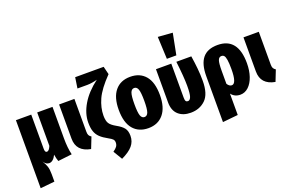

<svg xmlns="http://www.w3.org/2000/svg" viewBox="-125 -1311 3021 2002"><g transform="rotate(-20 1386.0 -309.5)"><path d="M306 18Q294 -13 287 -59Q272 -27 252.5 -10Q233 7 211 7Q194 7 178.5 -2Q163 -11 148 -34Q172 4 183 37Q194 70 194 124V206L36 222V-533H206V-153Q206 -113 228 -113Q252 -113 272 -162V-533H442V-183Q442 -78 461 0Z M685 -168Q685 -143 692.5 -129Q700 -115 718 -104L670 18Q515 -10 515 -154V-533H685Z M1108 -654Q992 -535 951 -443.5Q910 -352 910 -265Q910 -207 928.5 -178Q947 -149 1001 -119Q1055 -89 1079 -58Q1103 -27 1103 28Q1103 91 1063.5 137.5Q1024 184 939 224L879 124Q908 104 921.5 85.5Q935 67 935 41Q935 19 922.5 5.5Q910 -8 878 -25Q823 -55 793 -84Q763 -113 749.5 -152Q736 -191 736 -251Q736 -350 796 -451.5Q856 -553 973 -641Q953 -635 920 -629.5Q887 -624 863 -624H752L770 -743H1086Z M1537 -266Q1537 -129 1476 -55.5Q1415 18 1308 18Q1201 18 1140.5 -53.5Q1080 -125 1080 -267Q1080 -405 1140.5 -478Q1201 -551 1309 -551Q1416 -551 1476.5 -480Q1537 -409 1537 -266ZM1254 -267Q1254 -175 1266.5 -140Q1279 -105 1308 -105Q1338 -105 1350.5 -140.5Q1363 -176 1363 -266Q1363 -357 1350.5 -392Q1338 -427 1309 -427Q1279 -427 1266.5 -391.5Q1254 -356 1254 -267Z M2007 -253Q2007 -107 1942 -44.5Q1877 18 1778 18Q1692 18 1641 -28.5Q1590 -75 1590 -164V-533H1760V-157Q1760 -128 1767 -117Q1774 -106 1790 -106Q1813 -106 1825 -139Q1837 -172 1837 -260Q1837 -357 1816 -533H1982Q1994 -456 2000.5 -389.5Q2007 -323 2007 -253ZM1723 -843 1885 -831 1839 -596H1734Z M2503 -268Q2503 -187 2481 -122Q2459 -57 2419 -19.5Q2379 18 2328 18Q2265 18 2228 -30V207L2058 224V-286Q2058 -419 2112 -485Q2166 -551 2278 -551Q2503 -551 2503 -268ZM2330 -266Q2330 -333 2324 -368.5Q2318 -404 2307 -416.5Q2296 -429 2278 -429Q2250 -429 2239 -397.5Q2228 -366 2228 -282V-139Q2249 -105 2277 -105Q2330 -105 2330 -266Z M2731 -168Q2731 -143 2738.5 -129Q2746 -115 2764 -104L2716 18Q2561 -10 2561 -154V-533H2731Z"/></g></svg>

Font: Fira Sans Extra Condensed ExtraBold
Style: Regular
Weight: 800
Width: 1
Designer: Carrois Corporate & Edenspiekermann AG
Foundry: Carrois Corporate GbR & Edenspiekermann AG
Version: Version 4.203